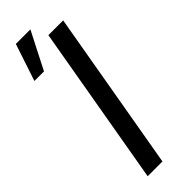

<svg xmlns="http://www.w3.org/2000/svg" viewBox="-290 -792 803 803"><g transform="rotate(-45 111.0 -390.5)"><path d="M114.3 0H26.9L150.4 -710.9H237.8ZM28.3 -781.2H114.3L30.3 -616.7H-26.4Z"/></g></svg>

Font: MAUL Condensed Italic
Style: Condenced Regular Italic
Weight: 400
Italic angle: -12°
Designer: MAUL
Version: Version 1.0; 2020; ttfautohint (v1.8.3)